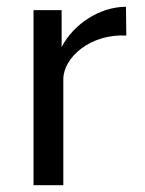

<svg xmlns="http://www.w3.org/2000/svg" viewBox="-20 -547 427 567"><path d="M79 0H167V-313C167 -377 247 -448 353 -442L352 -527C275 -527 197 -476 162 -408V-517H79Z"/></svg>

Font: United Sans
Style: Regular
Weight: 400
Designer: Pablo Impallari, Rodrigo Fuenzalida (Modified by Dan O. Williams)
Version: Version 1.000;PS 001.000;hotconv 1.0.88;makeotf.lib2.5.64775